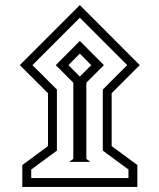

<svg xmlns="http://www.w3.org/2000/svg" viewBox="-20 -659 621 748"><path d="M57.1 -405.3 291 -639.2 524.4 -405.3 415 -295.9V-89.8L515.1 -16.1V69.3H66.9V-16.1L167 -89.8V-295.9ZM106.4 -405.3 201.7 -310.1V-72.3L101.6 1.5V34.7H480.5V1.5L380.4 -72.3V-310.1L475.6 -405.3L291 -589.8ZM249.5 -28.3 265.6 -40V-336.9L197.3 -405.3L291 -499.5L384.8 -405.3L316.4 -336.9V-40L332 -28.3ZM246.6 -405.3 291 -360.8 335.4 -405.3 291 -450.2Z"/></svg>

Font: Vazirmatn UI NL Light
Style: Regular
Weight: 300
Designer: Saber Rastikerdar
Foundry: Saber Rastikerdar
Version: Version 33.003